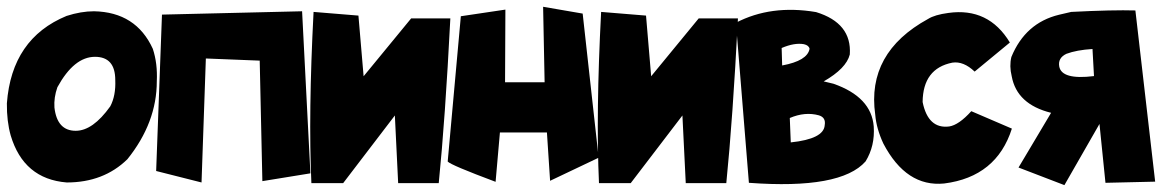

<svg xmlns="http://www.w3.org/2000/svg" viewBox="-29 -537 3415 564"><path d="M247.1 -503.9Q370.6 -501.5 419.9 -393.6Q434.1 -350.6 431.6 -298.3Q431.6 -176.8 345.2 -69.3Q275.4 -1 167 -1Q40.5 -11.2 2.4 -139.2Q-9.3 -180.7 -8.8 -233.4Q5.4 -423.8 166.5 -490.2Q209 -503.9 247.1 -503.9ZM130.9 -221.2Q138.7 -152.8 193.4 -152.8Q243.7 -152.8 294.9 -224.6Q311.5 -255.9 309.6 -301.8Q309.6 -370.1 250 -370.1Q188.5 -370.1 139.6 -280.8Q128.9 -250.5 130.9 -221.2Z M446.8 -494.1 858.4 -503.9 882.8 -27.8 741.7 -4.9 733.9 -358.9 575.7 -365.2 563 -1 429.7 -34.7Z M892.1 -502 1023.9 -491.2 1039.1 -313 1178.7 -482.9H1293.9Q1278.8 -187 1259.8 1H1140.6L1130.9 -197.8L979 1H885.7Q876.5 -203.1 892.1 -502Z M1566.4 -517.1 1682.6 -497.1 1729.5 -73.7 1586.9 -5.9 1577.6 -147.9H1439.5L1426.8 -2.9Q1294.9 -52.2 1286.1 -62.5L1324.7 -489.3L1455.6 -508.8L1454.6 -295.4H1570.8Z M1736.8 -502 1868.7 -491.2 1883.8 -313 2023.4 -482.9H2138.7Q2123.5 -187 2104.5 1H1985.4L1975.6 -197.8L1823.7 1H1730.5Q1721.2 -203.1 1736.8 -502Z M2368.2 -501.5Q2473.6 -469.2 2467.3 -377Q2457 -335.9 2390.6 -297.9L2419.4 -291Q2530.8 -252 2537.6 -165.5Q2541.5 -108.4 2513.7 -63Q2440.9 20 2170.9 0L2132.8 -470.2Q2235.8 -523.9 2368.2 -501.5ZM2267.1 -396 2268.6 -344.7Q2342.8 -358.4 2349.1 -393.6Q2347.2 -403.8 2332.5 -407.2Q2304.7 -412.1 2267.1 -396ZM2293.9 -118.7Q2391.1 -128.9 2393.6 -169.4Q2397.5 -191.9 2376.5 -198.2Q2335.9 -209.5 2291 -190.4Z M2756.8 -499Q2875 -515.6 2937.5 -412.1L2834 -326.7Q2801.3 -357.9 2768.6 -353Q2682.1 -335.9 2681.2 -237.3Q2697.3 -157.7 2759.3 -165.5Q2787.6 -169.9 2824.2 -210.4L2943.4 -159.2Q2898.4 -17.6 2744.6 2Q2633.3 13.2 2565.9 -115.2Q2545.4 -159.2 2542 -200.2Q2516.1 -382.3 2697.3 -481.4Q2716.8 -493.7 2756.8 -499Z M3082 -493.7 3117.7 -502Q3241.2 -508.3 3306.2 -506.3L3364.3 -3.4L3218.3 0L3200.7 -172.9L3097.7 6.8L2962.9 -44.9L3058.6 -205.6Q2958 -230.5 2942.9 -313Q2935.5 -343.3 2941.9 -369.6Q2982.9 -469.7 3082 -493.7ZM3180.2 -393.1Q3133.3 -390.1 3103.5 -378.9Q3078.1 -366.7 3082.5 -341.8Q3089.8 -301.8 3184.6 -313.5Z"/></svg>

Font: Lapsus Pro (theguybrush.com)
Style: Bold
Weight: 700
Designer: Jose Roses
Version: Version 1.00 February 9, 2018, initial release